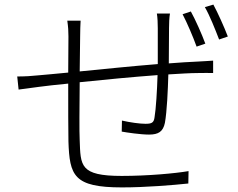

<svg xmlns="http://www.w3.org/2000/svg" viewBox="-20 -816 1035 836"><path d="M55 -483 61 -426C89 -430 120 -434 151 -438C181 -442 225 -447 277 -452C277 -351 277 -242 278 -200C283 -52 300 0 511 0C614 0 734 -10 800 -17L801 -71C743 -61 623 -50 510 -50C327 -50 331 -95 327 -206C325 -241 326 -350 327 -458C432 -469 558 -481 666 -489C664 -421 659 -341 653 -306C650 -281 640 -277 613 -277C588 -277 546 -283 511 -291L510 -243C532 -239 592 -230 629 -230C670 -230 690 -243 698 -281C707 -330 711 -424 713 -492C764 -495 808 -498 842 -498C865 -498 894 -499 908 -498V-552C889 -551 866 -549 842 -548C804 -546 761 -544 715 -540C715 -587 716 -647 716 -694C716 -713 717 -740 720 -757H663C666 -741 667 -713 667 -693V-537C554 -528 429 -515 327 -505L329 -659C329 -682 330 -709 331 -726H273C277 -698 278 -681 278 -657L277 -500C221 -495 175 -490 147 -488C120 -485 88 -483 55 -483ZM775 -754C794 -718 821 -655 836 -613L874 -626C859 -667 830 -732 811 -766ZM872 -785C893 -749 917 -688 934 -644L972 -657C956 -699 928 -761 909 -796Z"/></svg>

Font: GenEiGothic-pro-Light
Style: Regular
Weight: 300
Designer: Ryoko NISHIZUKA (kana & ideographs); Paul D. Hunt (Latin, Greek & Cyrillic); Wenlong ZHANG (bopomofo); Sandoll Communica
Foundry: Adobe Systems Incorporated; o_tamon
Version: Version 1.000.140830